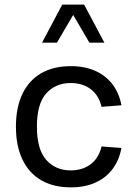

<svg xmlns="http://www.w3.org/2000/svg" viewBox="-20 -798 592 823"><path d="M283.2 -514.4Q209.2 -514.4 156.7 -484.1Q104.2 -453.9 76.3 -395.9Q48.3 -337.9 48.3 -255.1Q48.3 -172.4 76.3 -114.1Q104.2 -55.9 156.7 -25.4Q209.2 5.1 283.2 5.1Q343.8 5.1 389 -15.3Q434.3 -35.6 462.6 -73.6Q491 -111.6 500.5 -163.8L415.3 -170.2Q403.6 -120.4 368.7 -94Q333.7 -67.6 283 -67.6Q218.3 -67.6 178.2 -112.7Q138.2 -157.7 138.2 -255.6Q138.2 -353 178.2 -397.6Q218.3 -442.1 283 -442.1Q333.7 -442.1 368.7 -416Q403.6 -389.9 415.3 -340.1L500.5 -346.7Q491 -398.4 462.6 -436Q434.3 -473.6 389 -494Q343.8 -514.4 283.2 -514.4ZM427.5 -615 340.6 -778.3H246.8L160.2 -615H223.9L293.7 -733.9L363.3 -615Z"/></svg>

Font: Estedad-FD-VF Thin
Style: Regular
Weight: 100
Designer: Amin Abedi
Version: Version 5.0